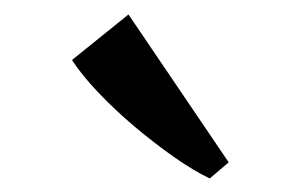

<svg xmlns="http://www.w3.org/2000/svg" viewBox="-20 -848 426 272"><path d="M276.5 -595.5Q254.5 -606 227 -625.2Q199.5 -644.5 171.2 -668.2Q143 -692 119.2 -717Q95.5 -742 82 -763L162 -827.5L304 -618L277.5 -595.5Z"/></svg>

Font: Merriweather 96pt SemiBold
Style: Regular
Weight: 600
Version: Version 2.100